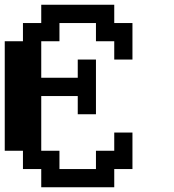

<svg xmlns="http://www.w3.org/2000/svg" viewBox="-20 -789 732 809"><path d="M153.8 0V-76.7H76.7V-153.8H0V-615.2H76.7V-691.9H153.8V-769H461.4V-691.9H538.1V-538.1H461.4V-615.2H384.3V-691.9H230.5V-615.2H153.8V-461.4H307.6V-538.1H384.3V-307.6H307.6V-384.3H153.8V-153.8H230.5V-76.7H384.3V-153.8H461.4V-230.5H538.1V-76.7H461.4V0Z"/></svg>

Font: Good Old DOS
Style: Regular
Weight: 400
Designer: Vasily Draigo
Foundry: Vasily Draigo
Version: 1.0